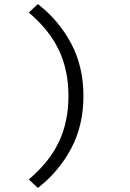

<svg xmlns="http://www.w3.org/2000/svg" viewBox="-20 -752 640 948"><path d="M167 176 122 134Q223 49 270.5 -51Q318 -151 318 -278Q318 -405 270.5 -505Q223 -605 122 -690L167 -732Q271 -651 331.5 -537Q392 -423 392 -278Q392 -133 331.5 -19Q271 95 167 176Z"/></svg>

Font: Source Code Pro
Style: Regular
Weight: 400
Monospace: yes
Designer: Paul D. Hunt, Teo Tuominen
Foundry: Adobe Systems Incorporated
Version: Version 2.030;PS 1.000;hotconv 16.6.51;makeotf.lib2.5.65220